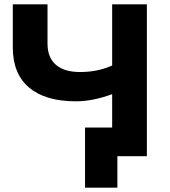

<svg xmlns="http://www.w3.org/2000/svg" viewBox="-20 -720 784 885"><path d="M657 -700V0H521V145H372V-132H497V-286Q407 -253 330 -253Q189 -253 114 -316.5Q39 -380 39 -501V-700H199V-519Q199 -455 237.5 -421.5Q276 -388 349 -388Q430 -388 497 -418V-700Z"/></svg>

Font: Montserrat-Bold
Style: Bold
Weight: 700
Version: Version 7.200